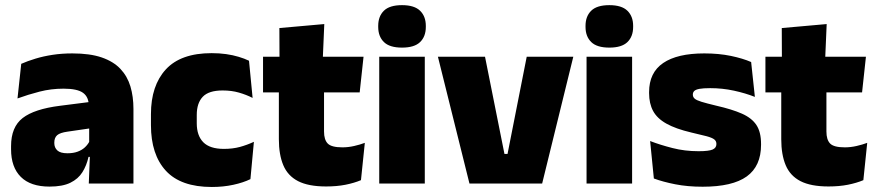

<svg xmlns="http://www.w3.org/2000/svg" viewBox="-20 -713 3400 746"><path d="M325 0 330 -126 326.5 -130.5V-283.5L325 -301.5Q325 -336 302.8 -352.2Q280.5 -368.5 227 -368.5Q178.5 -368.5 133.8 -357Q89 -345.5 48 -330.5L62.5 -465Q87.5 -476 118 -485.2Q148.5 -494.5 184.5 -500Q220.5 -505.5 261 -505.5Q329.5 -505.5 375.2 -489.8Q421 -474 448 -445.2Q475 -416.5 486.8 -377Q498.5 -337.5 498.5 -290V0ZM172.5 12Q98.5 12 60.8 -25.8Q23 -63.5 23 -133V-145.5Q23 -219.5 68.2 -254.5Q113.5 -289.5 213 -302L338.5 -318L349 -217L242.5 -201.5Q213.5 -197.5 202.2 -187.8Q191 -178 191 -159V-157Q191 -139.5 202.8 -128.5Q214.5 -117.5 242 -117.5Q265 -117.5 281.8 -123.8Q298.5 -130 309.8 -140.5Q321 -151 327.5 -163.5L352.5 -103.5H324Q316.5 -70 300.2 -44Q284 -18 253.5 -3Q223 12 172.5 12Z M803 13.5Q682.5 13.5 624.5 -49.5Q566.5 -112.5 566.5 -227V-269.5Q566.5 -380.5 624.5 -443.5Q682.5 -506.5 802.5 -506.5Q832 -506.5 858.5 -502.8Q885 -499 907.5 -492.2Q930 -485.5 947.5 -477L961.5 -332.5Q937 -345 908.5 -353.2Q880 -361.5 845 -361.5Q791 -361.5 767.8 -337Q744.5 -312.5 744.5 -266.5V-234Q744.5 -186 770 -160.2Q795.5 -134.5 850 -134.5Q884 -134.5 911.8 -142Q939.5 -149.5 966.5 -162L953 -17Q925.5 -3.5 886.5 5Q847.5 13.5 803 13.5Z M1247 11.5Q1178.5 11.5 1138.2 -9.2Q1098 -30 1080.8 -71Q1063.5 -112 1063.5 -172V-436H1239V-202Q1239 -170 1253.5 -155.2Q1268 -140.5 1310.5 -140.5Q1333.5 -140.5 1356.2 -145.8Q1379 -151 1397.5 -158L1382.5 -13Q1356.5 -2 1322.5 4.8Q1288.5 11.5 1247 11.5ZM1002 -354V-492.5H1392.5L1377.5 -354ZM1066 -480.5 1065.5 -604 1240 -619.5 1234 -480.5Z M1453.5 0V-492.5H1630.5V0ZM1542 -528Q1493.5 -528 1471.5 -549.8Q1449.5 -571.5 1449.5 -608.5V-612.5Q1449.5 -649.5 1471.5 -671.2Q1493.5 -693 1542 -693Q1590 -693 1612.2 -671.2Q1634.5 -649.5 1634.5 -612.5V-608.5Q1634.5 -571 1612.2 -549.5Q1590 -528 1542 -528Z M1952 -115 2026.5 -492.5H2207.5L2086.5 0H1804L1681.5 -492.5H1864.5L1940 -115Z M2259 0V-492.5H2436V0ZM2347.5 -528Q2299 -528 2277 -549.8Q2255 -571.5 2255 -608.5V-612.5Q2255 -649.5 2277 -671.2Q2299 -693 2347.5 -693Q2395.5 -693 2417.8 -671.2Q2440 -649.5 2440 -612.5V-608.5Q2440 -571 2417.8 -549.5Q2395.5 -528 2347.5 -528Z M2710 12.5Q2651.5 12.5 2603.5 3Q2555.5 -6.5 2520.5 -19.5L2506 -165Q2545 -150 2592.8 -137.8Q2640.5 -125.5 2694.5 -125.5Q2734 -125.5 2748.8 -132Q2763.5 -138.5 2763.5 -153V-154Q2763.5 -165 2755 -171.5Q2746.5 -178 2725.2 -183.8Q2704 -189.5 2666.5 -198Q2605 -212.5 2569 -232.8Q2533 -253 2517.5 -282Q2502 -311 2502 -351V-355Q2502 -431 2556.8 -468.2Q2611.5 -505.5 2716.5 -505.5Q2773 -505.5 2819.8 -495.8Q2866.5 -486 2898.5 -472L2913 -336.5Q2876.5 -351 2831.5 -360.8Q2786.5 -370.5 2739.5 -370.5Q2712.5 -370.5 2697.8 -367.8Q2683 -365 2677.5 -359.5Q2672 -354 2672 -346V-345Q2672 -336 2679 -329.8Q2686 -323.5 2705.5 -317.5Q2725 -311.5 2762.5 -302.5Q2824 -288.5 2862.5 -271.5Q2901 -254.5 2919 -227.2Q2937 -200 2937 -153.5V-150.5Q2937 -67.5 2881.5 -27.5Q2826 12.5 2710 12.5Z M3199 11.5Q3130.5 11.5 3090.2 -9.2Q3050 -30 3032.8 -71Q3015.5 -112 3015.5 -172V-436H3191V-202Q3191 -170 3205.5 -155.2Q3220 -140.5 3262.5 -140.5Q3285.5 -140.5 3308.2 -145.8Q3331 -151 3349.5 -158L3334.5 -13Q3308.5 -2 3274.5 4.8Q3240.5 11.5 3199 11.5ZM2954 -354V-492.5H3344.5L3329.5 -354ZM3018 -480.5 3017.5 -604 3192 -619.5 3186 -480.5Z"/></svg>

Font: Anek Bangla Medium ExtraBold
Style: Regular
Weight: 800
Version: Version 1.003